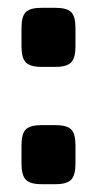

<svg xmlns="http://www.w3.org/2000/svg" viewBox="-20 -471 259 491"><path d="M86 -451H122Q151 -451 162 -440Q173 -429 173 -400V-352Q173 -323 162 -311.5Q151 -300 122 -300H86Q57 -300 46 -311.5Q35 -323 35 -352V-400Q35 -429 46 -440Q57 -451 86 -451ZM86 -151H122Q151 -151 162 -140Q173 -129 173 -100V-52Q173 -23 162 -11.5Q151 0 122 0H86Q57 0 46 -11.5Q35 -23 35 -52V-100Q35 -129 46 -140Q57 -151 86 -151Z"/></svg>

Font: exo2condensed_b
Style: Bold
Weight: 700
Width: 3
Designer: Natanael Gama
Version: Version 1.001;PS 001.001;hotconv 1.0.70;makeotf.lib2.5.58329